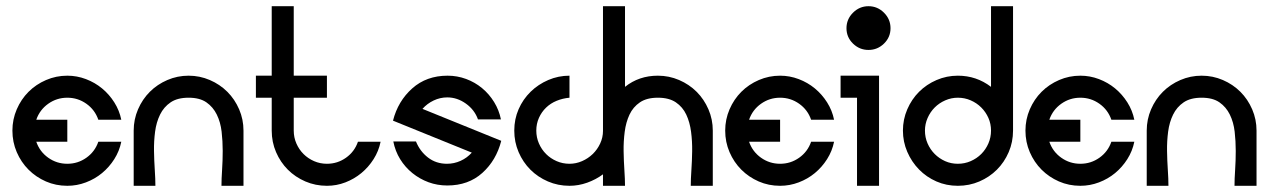

<svg xmlns="http://www.w3.org/2000/svg" viewBox="-20 -599 4091 619"><path d="M197 -355Q228 -355 257 -344Q286 -333 309 -314Q332 -295 348.5 -269Q365 -243 371 -213H297Q286 -245 258.5 -264.5Q231 -284 197 -284Q163 -284 135.5 -264.5Q108 -245 97 -213H197V-142H97Q108 -110 135.5 -90.5Q163 -71 197 -71Q231 -71 258.5 -90.5Q286 -110 297 -142H371Q365 -112 348.5 -86Q332 -60 309 -41Q286 -22 257 -11Q228 0 197 0Q160 0 128 -14Q96 -28 72 -52Q48 -76 34 -108.5Q20 -141 20 -178Q20 -214 34 -246.5Q48 -279 72 -303Q96 -327 128.5 -341Q161 -355 197 -355Z M588 -355Q624 -355 656.5 -341Q689 -327 713 -303Q737 -279 751 -246.5Q765 -214 765 -178V0H694Q694 -22 696 -51.5Q698 -81 698 -112.5Q698 -144 694.5 -174.5Q691 -205 679 -229.5Q667 -254 645.5 -269Q624 -284 588 -284Q552 -284 530 -269Q508 -254 496 -229.5Q484 -205 480 -174.5Q476 -144 476.5 -112.5Q477 -81 479 -51.5Q481 -22 481 0H411V-178Q411 -214 425 -246.5Q439 -279 463 -303Q487 -327 519.5 -341Q552 -355 588 -355Z M1034 0Q997 0 964.5 -14Q932 -28 908 -52Q884 -76 870 -108.5Q856 -141 856 -178V-284H805V-355H856V-579H927V-355H1034V-284H927V-178Q927 -156 935.5 -136.5Q944 -117 958.5 -102.5Q973 -88 992.5 -79.5Q1012 -71 1034 -71Q1068 -71 1095.5 -90.5Q1123 -110 1134 -142H1207Q1201 -112 1184.5 -86Q1168 -60 1145 -41Q1122 -22 1093.5 -11Q1065 0 1034 0Z M1321 -143Q1334 -111 1360 -91Q1386 -71 1421 -71Q1444 -71 1465 -80.5Q1486 -90 1501 -107L1247 -210Q1263 -273 1309 -314Q1355 -355 1423 -355Q1454 -355 1482.5 -344.5Q1511 -334 1534 -315Q1557 -296 1573 -270Q1589 -244 1595 -214H1521Q1510 -245 1482 -265Q1454 -285 1422 -285Q1399 -285 1378 -275Q1357 -265 1342 -248L1596 -145Q1580 -82 1535 -41.5Q1490 -1 1422 -1Q1390 -1 1361.5 -11.5Q1333 -22 1309.5 -41Q1286 -60 1270 -86Q1254 -112 1248 -143Z M2101 -355Q2137 -355 2169.5 -341Q2202 -327 2226 -303Q2250 -279 2264 -246.5Q2278 -214 2278 -178V0H2207Q2207 -21 2209 -50.5Q2211 -80 2211.5 -111.5Q2212 -143 2208 -174Q2204 -205 2192.5 -229.5Q2181 -254 2159 -269Q2137 -284 2101 -284Q2065 -284 2043 -269Q2021 -254 2009.5 -229.5Q1998 -205 1994 -174Q1990 -143 1990.5 -111.5Q1991 -80 1993 -50.5Q1995 -21 1995 0H1924V-37Q1901 -20 1873 -10Q1845 0 1816 0Q1779 0 1746.5 -14Q1714 -28 1690 -52Q1666 -76 1652 -108.5Q1638 -141 1638 -178Q1638 -215 1652 -247Q1666 -279 1690.5 -303Q1715 -327 1747.5 -341Q1780 -355 1816 -355V-284Q1794 -282 1774.5 -274Q1755 -266 1740.5 -252Q1726 -238 1717.5 -219Q1709 -200 1709 -178Q1709 -156 1717.5 -136.5Q1726 -117 1740.5 -102.5Q1755 -88 1774.5 -79.5Q1794 -71 1816 -71Q1837 -71 1856.5 -79.5Q1876 -88 1891 -102.5Q1906 -117 1915 -136.5Q1924 -156 1924 -177V-579H1995V-319Q2040 -355 2101 -355Z M2495 -355Q2526 -355 2555 -344Q2584 -333 2607 -314Q2630 -295 2646.5 -269Q2663 -243 2669 -213H2595Q2584 -245 2556.5 -264.5Q2529 -284 2495 -284Q2461 -284 2433.5 -264.5Q2406 -245 2395 -213H2495V-142H2395Q2406 -110 2433.5 -90.5Q2461 -71 2495 -71Q2529 -71 2556.5 -90.5Q2584 -110 2595 -142H2669Q2663 -112 2646.5 -86Q2630 -60 2607 -41Q2584 -22 2555 -11Q2526 0 2495 0Q2458 0 2426 -14Q2394 -28 2370 -52Q2346 -76 2332 -108.5Q2318 -141 2318 -178Q2318 -214 2332 -246.5Q2346 -279 2370 -303Q2394 -327 2426.5 -341Q2459 -355 2495 -355Z M2690 -284V-355H2814V0H2743V-284ZM2780 -579Q2809 -579 2830 -558Q2851 -537 2851 -508Q2851 -479 2830 -458.5Q2809 -438 2780 -438Q2751 -438 2730 -458.5Q2709 -479 2709 -508Q2709 -537 2730 -558Q2751 -579 2780 -579Z M3068 -355Q3128 -355 3175 -319V-579H3246V-178Q3246 -141 3232 -108.5Q3218 -76 3194 -52Q3170 -28 3137.5 -14Q3105 0 3068 0Q3031 0 2999 -14Q2967 -28 2943 -52.5Q2919 -77 2905 -109.5Q2891 -142 2891 -178Q2891 -214 2905 -246.5Q2919 -279 2943 -303Q2967 -327 2999.5 -341Q3032 -355 3068 -355ZM3068 -284Q3047 -284 3027.5 -275.5Q3008 -267 2993.5 -252.5Q2979 -238 2970.5 -218.5Q2962 -199 2962 -178Q2962 -156 2970.5 -136.5Q2979 -117 2993.5 -102.5Q3008 -88 3027 -79.5Q3046 -71 3068 -71Q3090 -71 3109.5 -79.5Q3129 -88 3143.5 -102.5Q3158 -117 3166.5 -136.5Q3175 -156 3175 -178Q3175 -200 3166.5 -219Q3158 -238 3143.5 -252.5Q3129 -267 3109.5 -275.5Q3090 -284 3068 -284Z M3463 -355Q3494 -355 3523 -344Q3552 -333 3575 -314Q3598 -295 3614.5 -269Q3631 -243 3637 -213H3563Q3552 -245 3524.5 -264.5Q3497 -284 3463 -284Q3429 -284 3401.5 -264.5Q3374 -245 3363 -213H3463V-142H3363Q3374 -110 3401.5 -90.5Q3429 -71 3463 -71Q3497 -71 3524.5 -90.5Q3552 -110 3563 -142H3637Q3631 -112 3614.5 -86Q3598 -60 3575 -41Q3552 -22 3523 -11Q3494 0 3463 0Q3426 0 3394 -14Q3362 -28 3338 -52Q3314 -76 3300 -108.5Q3286 -141 3286 -178Q3286 -214 3300 -246.5Q3314 -279 3338 -303Q3362 -327 3394.5 -341Q3427 -355 3463 -355Z M3854 -355Q3890 -355 3922.5 -341Q3955 -327 3979 -303Q4003 -279 4017 -246.5Q4031 -214 4031 -178V0H3960Q3960 -22 3962 -51.5Q3964 -81 3964 -112.5Q3964 -144 3960.5 -174.5Q3957 -205 3945 -229.5Q3933 -254 3911.5 -269Q3890 -284 3854 -284Q3818 -284 3796 -269Q3774 -254 3762 -229.5Q3750 -205 3746 -174.5Q3742 -144 3742.5 -112.5Q3743 -81 3745 -51.5Q3747 -22 3747 0H3677V-178Q3677 -214 3691 -246.5Q3705 -279 3729 -303Q3753 -327 3785.5 -341Q3818 -355 3854 -355Z"/></svg>

Font: Googee
Style: Regular
Weight: 400
Designer: Peter Wiegel
Foundry: CATFonts Peter Wiegel
Version: 1.000